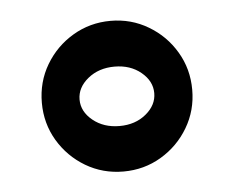

<svg xmlns="http://www.w3.org/2000/svg" viewBox="-33 -493 425 349"><g transform="rotate(-5 179.5 -318.5)"><path d="M42.5 -317.9Q42.5 -356 61 -387.2Q79.6 -418.5 110.8 -437Q142.1 -455.6 179.7 -455.6Q217.3 -455.6 248.5 -437Q279.8 -418.5 298.3 -387.2Q316.9 -356 316.9 -317.9Q316.9 -280.3 298.3 -249Q279.8 -217.8 248.5 -199.2Q217.3 -180.7 179.7 -180.7Q142.1 -180.7 110.8 -199.2Q79.6 -217.8 61 -249Q42.5 -280.3 42.5 -317.9ZM111.3 -317.9Q111.3 -295.9 131.1 -279.8Q150.9 -263.7 179.7 -263.7Q208.5 -263.7 228 -279.8Q247.6 -295.9 247.6 -317.9Q247.6 -339.8 228 -356Q208.5 -372.1 179.7 -372.1Q150.9 -372.1 131.1 -356Q111.3 -339.8 111.3 -317.9Z"/></g></svg>

Font: Pinar Bold
Style: Regular
Weight: 700
Designer: Amin Abedi
Version: Version 3.000